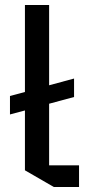

<svg xmlns="http://www.w3.org/2000/svg" viewBox="-20 -750 357 770"><path d="M20 -291V-365L80 -381V-730H177V-408L277 -435V-361L177 -334V-87H297V0H196L80 -67V-307Z"/></svg>

Font: Quantico
Style: Regular
Weight: 400
Designer: Matt Desmond
Foundry: MADtype
Version: Version 2.002